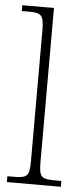

<svg xmlns="http://www.w3.org/2000/svg" viewBox="-54 -791 357 822"><g transform="rotate(5 124.0 -380.0)"><path d="M8 0H240V-25H221C154 -25 144 -30 144 -98V-760H8V-735H34C90 -735 103 -730 103 -660V-98C103 -30 93 -25 26 -25H8Z"/></g></svg>

Font: Noto Serif Hebrew SemiCondensed ExtraLight
Style: Regular
Weight: 200
Width: 4
Designer: Monotype Design Team
Foundry: Monotype Imaging Inc.
Version: Version 2.004